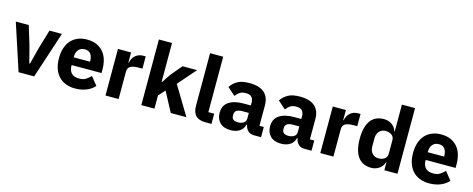

<svg xmlns="http://www.w3.org/2000/svg" viewBox="-35 -1410 5154 2091"><g transform="rotate(15 2542.0 -364.0)"><path d="M181 0 9 -525H155L220 -313L269 -123H277L326 -313L389 -525H529L357 0Z M818 12Q758 12 711 -7.5Q664 -27 631.5 -62.5Q599 -98 582.5 -149Q566 -200 566 -263Q566 -325 582 -375.5Q598 -426 629.5 -462Q661 -498 707 -517.5Q753 -537 812 -537Q877 -537 923.5 -515Q970 -493 999.5 -456Q1029 -419 1042.5 -370.5Q1056 -322 1056 -269V-225H719V-217Q719 -165 747 -134.5Q775 -104 835 -104Q881 -104 910 -122.5Q939 -141 964 -167L1038 -75Q1003 -34 946.5 -11Q890 12 818 12ZM815 -428Q770 -428 744.5 -398.5Q719 -369 719 -320V-312H903V-321Q903 -369 881.5 -398.5Q860 -428 815 -428Z M1161 0V-525H1309V-411H1314Q1318 -433 1328 -453.5Q1338 -474 1354.5 -490Q1371 -506 1394 -515.5Q1417 -525 1448 -525H1474V-387H1437Q1372 -387 1340.5 -370Q1309 -353 1309 -307V0Z M1565 -740H1713V-303H1719L1784 -400L1889 -525H2053L1878 -324L2073 0H1897L1779 -222L1713 -148V0H1565Z M2289 0Q2213 0 2177.5 -37Q2142 -74 2142 -144V-740H2290V-115H2356V0Z M2833 0Q2793 0 2766.5 -25Q2740 -50 2733 -92H2727Q2715 -41 2674 -14.5Q2633 12 2573 12Q2494 12 2452 -30Q2410 -72 2410 -141Q2410 -224 2470.5 -264.5Q2531 -305 2635 -305H2718V-338Q2718 -376 2698 -398.5Q2678 -421 2631 -421Q2587 -421 2561 -402Q2535 -383 2518 -359L2430 -437Q2462 -484 2510.5 -510.5Q2559 -537 2642 -537Q2754 -537 2810 -488Q2866 -439 2866 -345V-115H2915V0ZM2628 -91Q2665 -91 2691.5 -107Q2718 -123 2718 -159V-221H2646Q2559 -221 2559 -162V-147Q2559 -118 2577 -104.5Q2595 -91 2628 -91Z M3402 0Q3362 0 3335.5 -25Q3309 -50 3302 -92H3296Q3284 -41 3243 -14.5Q3202 12 3142 12Q3063 12 3021 -30Q2979 -72 2979 -141Q2979 -224 3039.5 -264.5Q3100 -305 3204 -305H3287V-338Q3287 -376 3267 -398.5Q3247 -421 3200 -421Q3156 -421 3130 -402Q3104 -383 3087 -359L2999 -437Q3031 -484 3079.5 -510.5Q3128 -537 3211 -537Q3323 -537 3379 -488Q3435 -439 3435 -345V-115H3484V0ZM3197 -91Q3234 -91 3260.5 -107Q3287 -123 3287 -159V-221H3215Q3128 -221 3128 -162V-147Q3128 -118 3146 -104.5Q3164 -91 3197 -91Z M3583 0V-525H3731V-411H3736Q3740 -433 3750 -453.5Q3760 -474 3776.5 -490Q3793 -506 3816 -515.5Q3839 -525 3870 -525H3896V-387H3859Q3794 -387 3762.5 -370Q3731 -353 3731 -307V0Z M4305 -88H4300Q4294 -67 4281 -48.5Q4268 -30 4249.5 -16.5Q4231 -3 4207.5 4.5Q4184 12 4159 12Q4059 12 4008 -58.5Q3957 -129 3957 -263Q3957 -397 4008 -467Q4059 -537 4159 -537Q4210 -537 4249.5 -509Q4289 -481 4300 -437H4305V-740H4453V0H4305ZM4208 -108Q4250 -108 4277.5 -128.5Q4305 -149 4305 -185V-340Q4305 -376 4277.5 -396.5Q4250 -417 4208 -417Q4166 -417 4138.5 -387.5Q4111 -358 4111 -308V-217Q4111 -167 4138.5 -137.5Q4166 -108 4208 -108Z M4810 12Q4750 12 4703 -7.5Q4656 -27 4623.5 -62.5Q4591 -98 4574.5 -149Q4558 -200 4558 -263Q4558 -325 4574 -375.5Q4590 -426 4621.5 -462Q4653 -498 4699 -517.5Q4745 -537 4804 -537Q4869 -537 4915.5 -515Q4962 -493 4991.5 -456Q5021 -419 5034.5 -370.5Q5048 -322 5048 -269V-225H4711V-217Q4711 -165 4739 -134.5Q4767 -104 4827 -104Q4873 -104 4902 -122.5Q4931 -141 4956 -167L5030 -75Q4995 -34 4938.5 -11Q4882 12 4810 12ZM4807 -428Q4762 -428 4736.5 -398.5Q4711 -369 4711 -320V-312H4895V-321Q4895 -369 4873.5 -398.5Q4852 -428 4807 -428Z"/></g></svg>

Font: IBM Plex Sans Hebrew
Style: Bold
Weight: 700
Designer: Mike Abbink, Paul van der Laan, Pieter van Rosmalen, Yanek Iontef
Foundry: Bold Monday
Version: Version 1.2